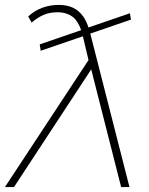

<svg xmlns="http://www.w3.org/2000/svg" viewBox="-69 -763 609 783"><path d="M425 0 303 -480 -12 0H-49L292 -518L269 -615L97 -556L93 -582L262 -640Q249 -677 229 -693Q203 -713 166 -713Q135 -713 110.5 -703Q86 -693 60 -671L46 -696Q72 -720 104 -731.5Q136 -743 171 -743Q204 -743 228.5 -731.5Q253 -720 271 -695Q283 -677 292 -651L461 -709L465 -683L299 -626Q300 -624 300 -623L459 0Z"/></svg>

Font: Montserrat Thin ExtraLight
Style: Italic
Weight: 250
Italic angle: -11.3°
Version: Version 9.000